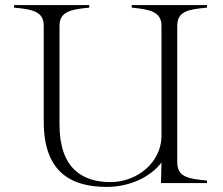

<svg xmlns="http://www.w3.org/2000/svg" viewBox="-20 -720 875 755"><path d="M794 -690V-700H498V-690C570 -683 615 -674 615 -618V-183C613 -81 520 -4 414 -4C305 -4 214 -57 214 -230V-618C214 -675 259 -683 331 -690V-700H35V-690C111 -683 152 -674 152 -618V-241C152 -40 263 15 400 15C489 15 571 -23 615 -81L613 0H794V-10C718 -17 677 -25 677 -82V-618C677 -675 718 -683 794 -690Z"/></svg>

Font: Sprat Light
Style: Regular
Weight: 300
Designer: Ethan Nakache
Foundry: Collletttivo
Version: Version 2.000;Glyphs 3.2 (3217)